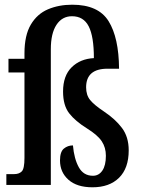

<svg xmlns="http://www.w3.org/2000/svg" viewBox="-20 -786 600 816"><path d="M373 10Q307 10 271 -22Q235 -54 235 -104Q235 -141 251.5 -154.5Q268 -168 290 -168Q295 -111 315 -75Q335 -39 375 -39Q400 -39 415 -61Q430 -83 430 -124Q430 -159 412.5 -185.5Q395 -212 350 -240Q300 -271 274 -304.5Q248 -338 248 -397Q248 -464 284.5 -500Q321 -536 379 -539Q379 -631 357 -674Q335 -717 286 -717Q244 -717 220 -680.5Q196 -644 196 -577V0H7V-46H40Q61 -46 72.5 -57.5Q84 -69 84 -115V-478H16V-536H84V-559Q84 -636 111 -681.5Q138 -727 184 -746.5Q230 -766 287 -766Q398 -766 441.5 -696Q485 -626 486 -494H437Q346 -494 346 -415Q346 -382 363 -361Q380 -340 422 -312Q470 -280 498.5 -242Q527 -204 527 -147Q527 -71 486 -30.5Q445 10 373 10Z"/></svg>

Font: Noto Serif Bengali ExtraCondensed SemiBold
Style: Regular
Weight: 600
Width: 2
Designer: Juan Bruce, Universal Thirst, Indian Type Foundry and the Monotype Design Team.
Foundry: Monotype Imaging Inc.
Version: Version 2.003; ttfautohint (v1.8.4.7-5d5b)